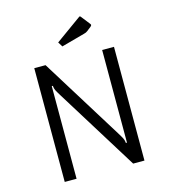

<svg xmlns="http://www.w3.org/2000/svg" viewBox="-120 -923 897 1019"><g transform="rotate(-15 328.0 -414.0)"><path d="M109 -625H171L450 -175Q453 -170 461.5 -156Q470 -142 472.5 -134Q475 -126 476 -116H482V-625H547V0H485L206 -450Q203 -455 194.5 -469Q186 -483 183.5 -491Q181 -499 180 -509H174V0H109ZM267 -724 406 -824Q411 -828 413 -828Q415 -828 418 -825L454 -779Q460 -772 460 -769Q460 -765 454 -760L431 -742Q424 -736 411 -733L283 -698Z"/></g></svg>

Font: Changa ExtraLight
Style: Regular
Weight: 275
Designer: Eduardo Rodriguez Tunni
Foundry: Eduardo Rodriguez Tunni
Version: Version 2.002; ttfautohint (v1.5) -l 8 -r 50 -G 200 -x 14 -H